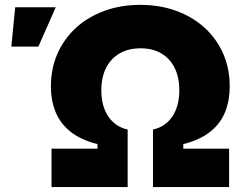

<svg xmlns="http://www.w3.org/2000/svg" viewBox="-20 -757 996 777"><path d="M188.5 0V-155.3H374.5V-173.8Q305.2 -191.4 263.9 -225.1Q222.7 -258.8 204.3 -305.2Q186 -351.6 186 -407.2Q186 -479.5 212.6 -540Q239.3 -600.6 287.8 -644.8Q336.4 -689 402.6 -713.1Q468.8 -737.3 547.9 -737.3Q627 -737.3 693.1 -713.1Q759.3 -689 807.9 -644.8Q856.4 -600.6 883.1 -540Q909.7 -479.5 909.7 -407.2Q909.7 -351.6 891.6 -305.2Q873.5 -258.8 832.3 -225.1Q791 -191.4 721.7 -173.8V-155.3H907.2V0H599.1V-232.9Q648.4 -243.2 677 -284.9Q705.6 -326.7 705.6 -392.1Q705.6 -444.8 686.5 -482.7Q667.5 -520.5 632.6 -541Q597.7 -561.5 548.8 -561.5Q500 -561.5 464.4 -541Q428.7 -520.5 409.4 -482.4Q390.1 -444.3 390.1 -392.1Q390.1 -326.7 418.9 -284.9Q447.8 -243.2 496.6 -232.9V0ZM25.9 -568.4 41.5 -727.5H205.6L135.3 -568.4Z"/></svg>

Font: Inter 18pt Black
Style: Regular
Weight: 900
Designer: Rasmus Andersson
Foundry: rsms
Version: Version 4.001;git-66647c0bb